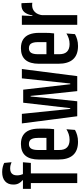

<svg xmlns="http://www.w3.org/2000/svg" viewBox="483 -1199 724 1730"><g transform="rotate(-90 845.0 -334.0)"><path d="M160 -676.5Q186.5 -676.5 207.2 -670.8Q228 -665 242 -658L248.5 -592Q236.5 -597 222.8 -600.8Q209 -604.5 191 -604.5Q171 -604.5 157.5 -597.5Q144 -590.5 137 -577Q130 -563.5 130 -544V-542Q130 -525 134 -510.5Q138 -496 143.5 -482.5L85.5 -484V-493.5Q70 -505 58.5 -525.8Q47 -546.5 47 -573.5V-576Q47 -623.5 76.5 -650Q106 -676.5 160 -676.5ZM60.5 0V-463H147.5V0ZM8.5 -418V-489.5L100 -489L131.5 -489.5H248L242 -418Z M432.5 7Q353 7 312.8 -37.5Q272.5 -82 272.5 -171V-345Q272.5 -425.5 307.2 -466.5Q342 -507.5 413 -507.5Q459.5 -507.5 490.2 -488.5Q521 -469.5 536 -433Q551 -396.5 551 -344V-290.5Q551 -270 550 -250Q549 -230 546 -208.5H467.5Q467.5 -253 467.5 -287.8Q467.5 -322.5 467.5 -354Q467.5 -382 461.8 -400Q456 -418 444 -426.8Q432 -435.5 413 -435.5Q384 -435.5 371.2 -415.5Q358.5 -395.5 358.5 -354V-249.5V-234.5V-163Q358.5 -139 364.2 -121.2Q370 -103.5 381.8 -92Q393.5 -80.5 410.5 -74.8Q427.5 -69 450 -69Q477.5 -69 501.5 -77Q525.5 -85 545.5 -97.5L539.5 -20.5Q520 -9 492.5 -1Q465 7 432.5 7ZM326.5 -208.5V-277.5H526V-208.5Z M662.5 0 598 -499H684L729 -63H735.5L784.5 -487H902L951 -63H957.5L1004 -499H1088L1024 0H889L860 -275L846 -420H840.5L826.5 -275L797.5 0Z M1295.5 7Q1216 7 1175.8 -37.5Q1135.5 -82 1135.5 -171V-345Q1135.5 -425.5 1170.2 -466.5Q1205 -507.5 1276 -507.5Q1322.5 -507.5 1353.2 -488.5Q1384 -469.5 1399 -433Q1414 -396.5 1414 -344V-290.5Q1414 -270 1413 -250Q1412 -230 1409 -208.5H1330.5Q1330.5 -253 1330.5 -287.8Q1330.5 -322.5 1330.5 -354Q1330.5 -382 1324.8 -400Q1319 -418 1307 -426.8Q1295 -435.5 1276 -435.5Q1247 -435.5 1234.2 -415.5Q1221.5 -395.5 1221.5 -354V-249.5V-234.5V-163Q1221.5 -139 1227.2 -121.2Q1233 -103.5 1244.8 -92Q1256.5 -80.5 1273.5 -74.8Q1290.5 -69 1313 -69Q1340.5 -69 1364.5 -77Q1388.5 -85 1408.5 -97.5L1402.5 -20.5Q1383 -9 1355.5 -1Q1328 7 1295.5 7ZM1189.5 -208.5V-277.5H1389V-208.5Z M1572.5 -311 1551 -404H1571.5Q1578.5 -450 1600.8 -476.5Q1623 -503 1667 -503Q1671 -503 1674.2 -502.8Q1677.5 -502.5 1681.5 -502L1685 -404.5Q1681 -405.5 1675.5 -406Q1670 -406.5 1663 -406.5Q1627.5 -406.5 1602.8 -382.5Q1578 -358.5 1572.5 -311ZM1486.5 0V-499H1570L1565 -377L1573.5 -360.5V0Z"/></g></svg>

Font: Anek Latin Condensed Medium
Style: Regular
Weight: 500
Width: 3
Designer: Yesha Goshar
Foundry: Ek Type
Version: Version 1.003